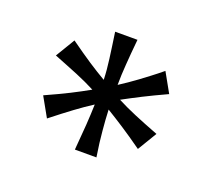

<svg xmlns="http://www.w3.org/2000/svg" viewBox="-74 -881 650 572"><g transform="rotate(20 251.0 -595.5)"><path d="M273.4 -781.2Q271 -756.8 269.3 -736.8Q267.6 -716.8 266.4 -699.5Q265.1 -682.1 264.4 -666.5Q263.7 -650.9 263.7 -634.8Q277.3 -643.6 290.5 -652.6Q303.7 -661.6 317.9 -672.1Q332 -682.6 348.1 -694.8Q364.3 -707 383.3 -722.7L417.5 -661.6Q395 -651.4 377 -642.6Q358.9 -633.8 343.3 -626Q327.6 -618.2 313.5 -610.6Q299.3 -603 285.6 -595.7Q299.8 -588.4 314.5 -581.5Q329.1 -574.7 345.2 -567.9Q361.3 -561 380.4 -553.5Q399.4 -545.9 422.4 -537.1L385.7 -476.1Q365.7 -490.2 349.4 -501.5Q333 -512.7 318.4 -522.2Q303.7 -531.7 290.5 -540Q277.3 -548.3 263.7 -556.6Q264.2 -540.5 265.4 -524.7Q266.6 -508.8 268.1 -491.5Q269.5 -474.1 272 -454.3Q274.4 -434.6 278.3 -410.2H210Q211.9 -434.6 213.6 -454.6Q215.3 -474.6 216.6 -492.2Q217.8 -509.8 218.5 -525.4Q219.2 -541 219.7 -556.6Q206.5 -548.3 193.4 -539.1Q180.2 -529.8 165.8 -519.3Q151.4 -508.8 135.3 -496.3Q119.1 -483.9 100.1 -468.8L65.9 -529.8L106 -548.3Q124.5 -557.1 140.1 -564.9Q155.8 -572.8 169.7 -580.3Q183.6 -587.9 197.8 -595.7Q183.6 -603 168.9 -609.9Q154.3 -616.7 137.9 -623.5Q121.6 -630.4 102.8 -637.7Q84 -645 61 -654.3L97.7 -715.3Q117.7 -701.2 134 -689.7Q150.4 -678.2 165 -668.7Q179.7 -659.2 192.9 -650.9Q206.1 -642.6 219.7 -634.8Q219.2 -650.9 217.8 -666.5Q216.3 -682.1 214.1 -699.5Q211.9 -716.8 209 -736.8Q206.1 -756.8 202.6 -781.2Z"/></g></svg>

Font: Andika Cyr
Style: Regular
Weight: 400
Designer: Victor Gaultney, Annie Olsen, Julie Remington, Don Collingsworth, Eric Hays, Becca Hirsbrunner
Foundry: SIL International
Version: Version 5.000